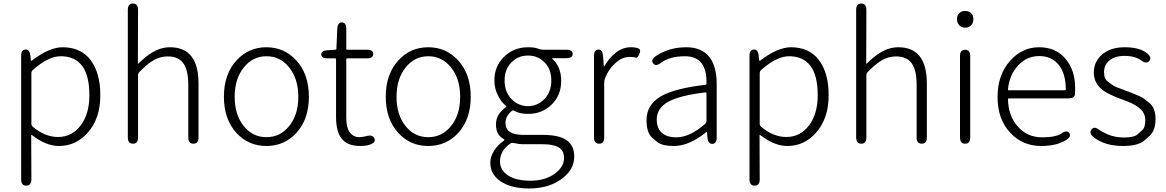

<svg xmlns="http://www.w3.org/2000/svg" viewBox="-20 -815 6612 1089"><path d="M129 238Q100 238 100 202V-498Q100 -533 124 -534Q148 -536 152 -501L155 -473Q156 -468 160 -471Q260 -547 335 -547Q439 -547 494 -474Q549 -401 549 -275Q549 -143 478 -63Q412 13 314 13Q241 13 161 -49Q157 -52 157 -47L158 202Q158 238 129 238ZM309 -38Q388 -38 437.5 -103.5Q487 -169 487 -275Q487 -496 324 -496Q254 -496 166 -418Q158 -411 158 -400V-114Q158 -103 166 -96Q235 -38 309 -38Z M734 0Q705 0 705 -36V-759Q705 -795 734 -795Q763 -795 763 -759L762 -456Q762 -451 766 -455Q808 -497 846 -519Q894 -547 944 -547Q1106 -547 1106 -341V-36Q1106 0 1077 0Q1048 0 1048 -36V-333Q1048 -417 1020 -456Q992 -495 931 -495Q887 -495 847 -471Q813 -450 771 -407Q763 -399 763 -387V-36Q763 0 734 0Z M1322 -60Q1250 -138 1250 -266.5Q1250 -395 1322 -473Q1390 -547 1491 -547Q1592 -547 1660 -473Q1732 -395 1732 -266.5Q1732 -138 1660 -60Q1592 13 1491 13Q1390 13 1322 -60ZM1361.5 -101Q1412 -37 1491 -37Q1570 -37 1621 -101Q1672 -165 1672 -266Q1672 -367 1621 -431.5Q1570 -496 1491.5 -496Q1413 -496 1362 -431.5Q1311 -367 1311 -266Q1311 -165 1361.5 -101Z M2023 13Q1948 13 1915 -32Q1886 -72 1886 -152V-479Q1886 -484 1881 -484H1839Q1803 -484 1802 -506Q1802 -528 1837 -530L1882 -533Q1888 -533 1888 -539L1893 -652Q1895 -688 1920 -688Q1944 -687 1944 -651V-538Q1944 -533 1949 -533H2061Q2097 -533 2097 -509Q2097 -484 2061 -484H1949Q1944 -484 1944 -479V-148Q1944 -93 1962 -67Q1983 -37 2017 -37Q2033 -37 2049 -41L2062 -44Q2095 -52 2104 -29Q2113 -7 2079 5Q2056 13 2023 13Z M2240 -60Q2168 -138 2168 -266.5Q2168 -395 2240 -473Q2308 -547 2409 -547Q2510 -547 2578 -473Q2650 -395 2650 -266.5Q2650 -138 2578 -60Q2510 13 2409 13Q2308 13 2240 -60ZM2279.5 -101Q2330 -37 2409 -37Q2488 -37 2539 -101Q2590 -165 2590 -266Q2590 -367 2539 -431.5Q2488 -496 2409.5 -496Q2331 -496 2280 -431.5Q2229 -367 2229 -266Q2229 -165 2279.5 -101Z M2981 254Q2881 254 2821 214.5Q2761 175 2761 108Q2761 73 2782.5 39.5Q2804 6 2833 -13Q2841 -19 2841 -21.5Q2841 -24 2833 -29Q2793 -52 2793 -108.5Q2793 -165 2844 -203Q2852 -209 2852 -211Q2852 -213 2844 -220Q2824 -236 2805 -272Q2784 -313 2784 -358Q2784 -440 2839.5 -493.5Q2895 -547 2975 -547Q3012 -547 3032 -539Q3046 -533 3061 -533H3192Q3228 -533 3228 -509Q3228 -485 3192 -485H3113Q3108 -485 3112 -482Q3163 -437 3163 -356Q3163 -275 3109 -222Q3055 -169 2975 -169Q2927 -169 2896 -187Q2889 -191 2883 -186Q2847 -157 2847 -117Q2847 -50 2947 -50H3059Q3150 -50 3193.5 -20Q3237 10 3237 73Q3237 146 3168 198Q3094 254 2981 254ZM3127 170Q3179 132 3179 81Q3179 39 3149 21Q3119 3 3058 3H2949Q2923 3 2893 -4Q2882 -6 2873 0Q2816 40 2816 101Q2816 150 2861.5 180Q2907 210 2989 210Q3071 210 3127 170ZM2881 -253.5Q2920 -213 2974.5 -213Q3029 -213 3068 -253.5Q3107 -294 3107 -358Q3107 -422 3069 -461Q3031 -500 2975 -500Q2919 -500 2880.5 -461Q2842 -422 2842 -358Q2842 -294 2881 -253.5Z M3378 0Q3349 0 3349 -36V-497Q3349 -533 3373 -534Q3397 -535 3400 -500L3405 -439Q3405 -434 3407 -438Q3434 -486 3473 -516.5Q3512 -547 3557 -547Q3588 -547 3602.5 -539.5Q3617 -532 3606 -508Q3595 -484 3585.5 -488Q3576 -492 3550 -492Q3511 -492 3476 -462Q3434 -427 3412 -372Q3407 -358 3407 -343V-36Q3407 0 3378 0Z M3802 13Q3734 13 3706 -11Q3692 -23 3678 -35Q3647 -63 3647 -134Q3647 -221 3729 -269Q3808 -314 3981 -334Q3987 -335 3987 -341Q3991 -496 3865 -496Q3778 -496 3728 -458Q3699 -436 3684 -456Q3670 -476 3700 -497Q3774 -547 3873 -547Q3963 -547 4007 -487Q4045 -434 4045 -338V-35Q4045 0 4021 1Q3996 2 3993 -33L3990 -63Q3989 -68 3985 -65Q3889 13 3802 13ZM3814 -36Q3857 -36 3899 -57Q3938 -76 3979 -112Q3987 -119 3987 -130V-287Q3987 -292 3982 -291Q3834 -274 3767 -236Q3705 -200 3705 -137Q3705 -85 3737 -59Q3766 -36 3814 -36Z M4260 238Q4231 238 4231 202V-498Q4231 -533 4255 -534Q4279 -536 4283 -501L4286 -473Q4287 -468 4291 -471Q4391 -547 4466 -547Q4570 -547 4625 -474Q4680 -401 4680 -275Q4680 -143 4609 -63Q4543 13 4445 13Q4372 13 4292 -49Q4288 -52 4288 -47L4289 202Q4289 238 4260 238ZM4440 -38Q4519 -38 4568.5 -103.5Q4618 -169 4618 -275Q4618 -496 4455 -496Q4385 -496 4297 -418Q4289 -411 4289 -400V-114Q4289 -103 4297 -96Q4366 -38 4440 -38Z M4865 0Q4836 0 4836 -36V-759Q4836 -795 4865 -795Q4894 -795 4894 -759L4893 -456Q4893 -451 4897 -455Q4939 -497 4977 -519Q5025 -547 5075 -547Q5237 -547 5237 -341V-36Q5237 0 5208 0Q5179 0 5179 -36V-333Q5179 -417 5151 -456Q5123 -495 5062 -495Q5018 -495 4978 -471Q4944 -450 4902 -407Q4894 -399 4894 -387V-36Q4894 0 4865 0Z M5454 0Q5425 0 5425 -36V-497Q5425 -533 5454 -533Q5483 -533 5483 -497V-36Q5483 0 5454 0ZM5454.5 -658Q5434 -658 5421 -671.5Q5408 -685 5408 -706.5Q5408 -728 5421 -740.5Q5434 -753 5454.5 -753Q5475 -753 5488 -740.5Q5501 -728 5501 -706.5Q5501 -685 5488 -671.5Q5475 -658 5454.5 -658Z M5886 13Q5780 13 5711 -61Q5638 -138 5638 -264.5Q5638 -391 5710 -471Q5778 -547 5873.5 -547Q5969 -547 6023.5 -481.5Q6078 -416 6078 -318Q6078 -299 6077 -280Q6075 -257 6040 -257H5702Q5697 -257 5697 -252Q5699 -159 5752.5 -97.5Q5806 -36 5892 -36Q5968 -36 6002 -59Q6031 -80 6045 -60Q6058 -40 6027 -21Q5973 13 5886 13ZM5697 -308Q5697 -303 5702 -303H6020Q6025 -303 6025 -308Q6025 -398 5984.5 -447.5Q5944 -497 5874.5 -497Q5805 -497 5757 -446Q5705 -392 5697 -308Z M6351 13Q6244 13 6182 -38Q6154 -61 6171 -81Q6187 -101 6215 -78Q6225 -70 6260 -54Q6303 -35 6354 -35Q6412 -35 6432 -53Q6445 -65 6459 -77Q6476 -92 6476 -135Q6476 -178 6435 -208Q6407 -229 6347 -250Q6269 -278 6236 -303Q6184 -342 6184 -403Q6184 -464 6229 -504Q6277 -547 6359 -547Q6445 -547 6487 -512Q6515 -489 6499 -470Q6483 -450 6455 -471Q6419 -498 6358 -498Q6301 -498 6270 -470Q6242 -445 6242 -406Q6242 -367 6264 -352Q6279 -341 6294 -330Q6301 -324 6362 -302L6373 -298Q6453 -268 6469 -255Q6483 -244 6497 -233Q6534 -205 6534 -140Q6534 -75 6500 -44Q6487 -32 6473 -20Q6436 13 6351 13Z"/></svg>

Font: Resource Han Rounded KR Light
Style: Regular
Weight: 300
Designer: Cyano Hao (round all glyphs); Ryoko NISHIZUKA 西塚涼子 (kana, bopomofo & ideographs); Paul D. Hunt (Latin, Greek & Cyrillic)
Foundry: Cyano Hao
Version: 0.990